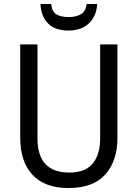

<svg xmlns="http://www.w3.org/2000/svg" viewBox="-20 -1031 694 968"><path d="M572 -335Q572 -220 511 -151.5Q450 -83 325 -83Q206 -83 144 -149.5Q82 -216 82 -336V-807H169V-333Q169 -161 329 -161Q410 -161 447.5 -206.5Q485 -252 485 -334V-807H572ZM470 -1011Q467 -951 429 -914Q391 -877 325 -877Q258 -877 222.5 -912.5Q187 -948 184 -1011H238Q242 -972 264.5 -958.5Q287 -945 327 -945Q363 -945 387.5 -959Q412 -973 417 -1011Z"/></svg>

Font: Noto Sans Kannada UI SemiCondensed
Style: Regular
Weight: 400
Width: 4
Designer: Jelle Bosma - Monotype Design Team
Foundry: Monotype Imaging Inc.
Version: Version 2.005; ttfautohint (v1.8.4.7-5d5b)